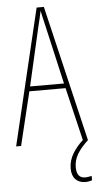

<svg xmlns="http://www.w3.org/2000/svg" viewBox="-62 -750 503 1004"><g transform="rotate(-5 190.0 -248.5)"><path d="M351 0 284 -281H94L26 0H0L170 -714H208L377 0ZM208 -612Q202 -637 198 -655Q194 -673 189 -695Q185 -673 180.5 -655.5Q176 -638 170 -612L100 -306H278ZM301 136Q301 193 346 193Q355 193 365.5 191Q376 189 380 188V211Q374 213 365 215Q356 217 345 217Q312 217 293 197Q274 177 274 140Q274 99 296.5 61.5Q319 24 357 -9L377 0Q338 36 319.5 68Q301 100 301 136Z"/></g></svg>

Font: Noto Sans Lao Looped ExtraCondensed Thin
Style: Regular
Weight: 100
Width: 2
Designer: Mark Frömberg, Ben Mitchell
Foundry: The Fontpad Ltd
Version: Version 1.002; ttfautohint (v1.8.4.7-5d5b)